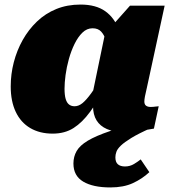

<svg xmlns="http://www.w3.org/2000/svg" viewBox="-20 -573 749 842"><path d="M518 -317 459 -338Q453 -370 445 -395Q437 -420 423.5 -434.5Q410 -449 386 -449Q361 -449 341.5 -430Q322 -411 307 -380.5Q292 -350 282 -314Q272 -278 267.5 -244Q263 -210 263 -184Q263 -156 268 -139Q273 -122 283 -114.5Q293 -107 307 -107Q325 -107 342 -121Q359 -135 380 -164Q401 -193 429 -237L447 -198Q409 -129 375 -82.5Q341 -36 302.5 -11.5Q264 13 211 13Q154 13 112.5 -11.5Q71 -36 49 -82.5Q27 -129 27 -194Q27 -248 40.5 -300Q54 -352 79.5 -397.5Q105 -443 142 -478.5Q179 -514 227 -533.5Q275 -553 333 -553Q401 -553 442 -523.5Q483 -494 501 -441.5Q519 -389 518 -317ZM702 -548 634 -234Q628 -204 623 -183.5Q618 -163 615.5 -149.5Q613 -136 613 -128Q613 -115 620.5 -109.5Q628 -104 640 -104Q652 -104 661 -105.5Q670 -107 676 -107L655 -9Q638 -6 616.5 -2.5Q595 1 571 3.5Q547 6 520 6Q479 6 449 -7Q419 -20 403.5 -45Q388 -70 388 -108Q388 -114 388 -120Q388 -126 388 -136L378 -124L441 -428L454 -440L550 -548ZM625 -45 641 -11Q587 13 556 32Q525 51 510 65.5Q495 80 490.5 92.5Q486 105 486 117Q486 138 497 147.5Q508 157 528 157Q550 157 568 146Q586 135 597 126L635 182Q604 211 563 230Q522 249 464 249Q388 249 345 223.5Q302 198 302 144Q302 114 316 89.5Q330 65 365 44Q400 23 463.5 1.5Q527 -20 625 -45Z"/></svg>

Font: Roboto Serif 20pt Black
Style: Italic
Weight: 900
Italic angle: -10°
Version: Version 1.008